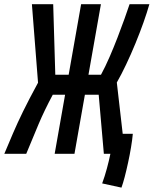

<svg xmlns="http://www.w3.org/2000/svg" viewBox="-62 -713 712 890"><path d="M191.4 0 239.7 -273.9H182.6Q144 -201.7 117.2 -138.4Q90.3 -75.2 59.6 0H-42Q-21.5 -48.8 -1.7 -95.2Q18.1 -141.6 45.2 -197Q72.3 -252.4 114.3 -329.6L85.9 -693.4H184.6L194.3 -366.7H256.3L314 -693.4H405.8L348.1 -366.7H406.2Q426.3 -403.8 445.8 -448.7Q465.3 -493.7 482.9 -539.3Q500.5 -585 514.9 -625.2Q529.3 -665.5 538.6 -693.4H630.4Q619.6 -655.3 602.8 -607.9Q585.9 -560.5 565.4 -510.7Q544.9 -460.9 522.7 -414.1Q500.5 -367.2 479.5 -330.6L506.8 -92.8H553.7Q551.3 -65.4 545.4 -30.3Q539.6 4.9 531.7 41Q523.9 77.1 515.9 107.7Q507.8 138.2 501 156.7L411.6 137.2Q423.8 104 433.6 67.6Q443.4 31.2 449.7 0H419.4L395.5 -273.9H331.5L283.2 0Z"/></svg>

Font: Cascadia Mono
Style: Italic
Weight: 400
Italic angle: -10°
Monospace: yes
Designer: Aaron Bell
Foundry: Saja Typeworks
Version: Version 2404.023; ttfautohint (v1.8.4)